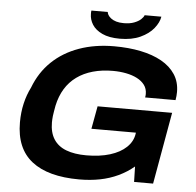

<svg xmlns="http://www.w3.org/2000/svg" viewBox="-59 -935 1025 1006"><g transform="rotate(5 454.0 -431.5)"><path d="M394 12Q230 12 144.5 -55Q59 -122 59 -259Q59 -312 70 -359Q81 -406 101 -445Q132 -527 191 -583.5Q250 -640 333 -669.5Q416 -699 517 -699Q593 -699 656.5 -686Q720 -673 766.5 -647Q813 -621 839 -581.5Q865 -542 865 -489Q865 -479 864 -468Q863 -457 861 -446H701Q702 -451 702.5 -455.5Q703 -460 703 -464Q703 -492 688.5 -511.5Q674 -531 649 -544Q624 -557 591 -563.5Q558 -570 521 -570Q464 -570 416 -556.5Q368 -543 331.5 -516.5Q295 -490 271.5 -451.5Q248 -413 237 -362Q234 -344 231.5 -330.5Q229 -317 228 -307Q227 -297 226.5 -289Q226 -281 226 -273Q226 -220 248.5 -185Q271 -150 314.5 -133.5Q358 -117 420 -117Q491 -117 544.5 -133.5Q598 -150 630 -180.5Q662 -211 668 -251L669 -258H435L457 -378H849L782 0H682L680 -81Q643 -50 598.5 -29Q554 -8 503 2Q452 12 394 12ZM542 -741Q485 -741 449 -758Q413 -775 396.5 -801.5Q380 -828 380 -857Q380 -862 380 -866.5Q380 -871 381 -875H467Q467 -872 468.5 -868Q470 -864 472 -860Q477 -851 488 -842.5Q499 -834 515.5 -829Q532 -824 555 -824Q587 -824 609.5 -832.5Q632 -841 645 -853Q658 -865 661 -875H749Q744 -844 719 -813Q694 -782 649.5 -761.5Q605 -741 542 -741Z"/></g></svg>

Font: Archivo SemiExpanded
Style: Bold Italic
Weight: 700
Width: 6
Italic angle: -10°
Designer: Hector Gatti
Foundry: Omnibus-Type
Version: Version 2.001